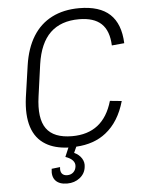

<svg xmlns="http://www.w3.org/2000/svg" viewBox="-60 -754 750 994"><g transform="rotate(-5 315.5 -257.5)"><path d="M249 192Q208 192 188.5 170.5Q169 149 175 109L219 104Q216 126 225 137.5Q234 149 253 149Q272 149 284.5 137.5Q297 126 299 107Q301 90 289 76.5Q277 63 251 54L271 7Q200 4 154 -24Q102 -55 82 -117Q62 -179 74 -270L98 -436Q111 -524 148.5 -584.5Q186 -645 247 -676Q308 -707 389 -707Q495 -707 548.5 -657Q602 -607 606 -506L541 -500Q538 -577 499 -613.5Q460 -650 383 -650Q289 -650 234 -597.5Q179 -545 163 -436L140 -270Q124 -157 162 -103.5Q200 -50 296 -50Q377 -50 429.5 -91Q482 -132 506 -215L567 -209Q537 -103 467 -48Q405 1 312 6L298 37Q324 49 337 70Q350 91 346 115Q342 149 314.5 170.5Q287 192 249 192Z"/></g></svg>

Font: Pathway Extreme 8pt Thin 12pt ExtraLight
Style: Italic
Weight: 250
Italic angle: -8°
Version: Version 1.001;gftools[0.9.26]